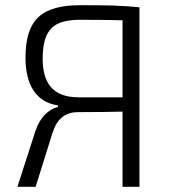

<svg xmlns="http://www.w3.org/2000/svg" viewBox="-20 -718 649 738"><path d="M203 -307C167 -298 133 -268 115 -211L47 0H117L182 -208C201 -265 233 -287 281 -287C355 -287 411 -288 451 -289V0H516V-690C445 -697 395 -698 290 -698C142 -698 78 -645 78 -496C78 -399 114 -326 202 -313ZM451 -344H282C180 -344 144 -402 144 -493C145 -608 187 -642 291 -642C356 -642 412 -641 451 -640Z"/></svg>

Font: SnT
Style: Regular
Weight: 300
Designer: Natanael Gama
Version: Version 1.001;PS 001.001;hotconv 1.0.70;makeotf.lib2.5.58329